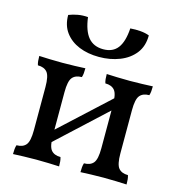

<svg xmlns="http://www.w3.org/2000/svg" viewBox="-104 -782 817 877"><g transform="rotate(15 304.5 -344.0)"><path d="M355 3Q355 -10 356 -20.5Q357 -31 360 -40Q390 -40 404.5 -57.5Q419 -75 419 -127V-331Q419 -383 404.5 -400.5Q390 -418 360 -418Q357 -427 356 -437.5Q355 -448 355 -461Q377 -460 405 -459Q433 -458 464 -458Q495 -458 523 -459Q551 -460 573 -461Q573 -448 572 -437.5Q571 -427 568 -418Q538 -418 523.5 -400.5Q509 -383 509 -331V-127Q509 -75 523.5 -57.5Q538 -40 568 -40Q571 -31 572 -20.5Q573 -10 573 3Q551 2 523 1Q495 0 464 0Q433 0 405 1Q377 2 355 3ZM36 3Q36 -10 37 -20.5Q38 -31 41 -40Q71 -40 85.5 -57.5Q100 -75 100 -127V-331Q100 -383 85.5 -400.5Q71 -418 41 -418Q38 -427 37 -437.5Q36 -448 36 -461Q58 -460 86 -459Q114 -458 145 -458Q176 -458 204 -459Q232 -460 254 -461Q254 -448 253 -437.5Q252 -427 249 -418Q219 -418 204.5 -400.5Q190 -383 190 -331V-127Q190 -75 204.5 -57.5Q219 -40 249 -40Q252 -31 253 -20.5Q254 -10 254 3Q232 2 204 1Q176 0 145 0Q114 0 86 1Q58 2 36 3ZM172 -77V-137L440 -384V-325ZM300 -527Q247 -527 205.5 -544Q164 -561 139.5 -594Q115 -627 115 -676Q135 -684 157.5 -688Q180 -692 205 -690Q213 -627 238.5 -596.5Q264 -566 310 -566Q355 -566 378 -596.5Q401 -627 405 -690Q430 -692 453.5 -690Q477 -688 495 -681Q495 -630 468.5 -596Q442 -562 397.5 -544.5Q353 -527 300 -527Z"/></g></svg>

Font: Vollkorn
Style: Regular
Weight: 400
Designer: Friedrich Althausen
Foundry: Friedrich Althausen
Version: Version 4.104